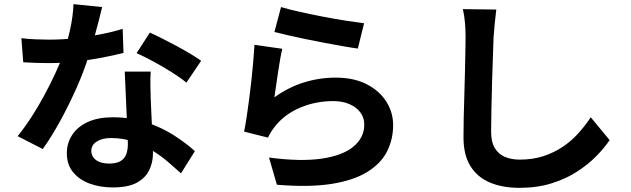

<svg xmlns="http://www.w3.org/2000/svg" viewBox="-20 -839 3040 925"><path d="M83 -655Q115 -651 151.5 -649.5Q188 -648 216 -648Q278 -648 341.5 -655Q405 -662 464 -673.5Q523 -685 571 -700L575 -584Q532 -573 472.5 -561.5Q413 -550 347 -542.5Q281 -535 217 -535Q187 -535 156 -536Q125 -537 92 -539ZM472 -805Q466 -780 456 -740Q446 -700 433.5 -656Q421 -612 407 -569Q385 -497 349 -416Q313 -335 271 -258Q229 -181 186 -121L65 -183Q99 -225 132 -276Q165 -327 194 -381Q223 -435 246.5 -485.5Q270 -536 284 -577Q303 -630 317.5 -695.5Q332 -761 334 -819ZM706 -494Q704 -462 704.5 -430.5Q705 -399 706 -366Q707 -343 708.5 -307.5Q710 -272 712 -232.5Q714 -193 715.5 -157.5Q717 -122 717 -101Q717 -55 698 -17.5Q679 20 637.5 42Q596 64 524 64Q462 64 412 45.5Q362 27 332 -9.5Q302 -46 302 -101Q302 -150 328 -189.5Q354 -229 403.5 -251.5Q453 -274 523 -274Q611 -274 685 -249.5Q759 -225 818 -187Q877 -149 919 -111L852 -4Q825 -28 790.5 -58Q756 -88 713.5 -114Q671 -140 621.5 -157Q572 -174 515 -174Q472 -174 446 -157Q420 -140 420 -113Q420 -85 442.5 -68Q465 -51 506 -51Q540 -51 560 -62.5Q580 -74 588 -95.5Q596 -117 596 -144Q596 -167 594 -209Q592 -251 589.5 -302Q587 -353 585 -404Q583 -455 581 -494ZM878 -441Q849 -465 806 -492Q763 -519 717.5 -543.5Q672 -568 638 -583L702 -682Q729 -670 763.5 -652.5Q798 -635 833.5 -616Q869 -597 899.5 -578.5Q930 -560 949 -546Z M1334 -805Q1370 -794 1424 -782Q1478 -770 1537 -758.5Q1596 -747 1648.5 -739Q1701 -731 1734 -727L1704 -605Q1674 -609 1631.5 -616.5Q1589 -624 1541.5 -633Q1494 -642 1448 -651.5Q1402 -661 1364 -670Q1326 -679 1302 -685ZM1340 -604Q1335 -584 1329.5 -552.5Q1324 -521 1319 -487Q1314 -453 1309.5 -422Q1305 -391 1302 -370Q1370 -419 1444.5 -442Q1519 -465 1597 -465Q1685 -465 1747 -433Q1809 -401 1841.5 -349Q1874 -297 1874 -236Q1874 -168 1845 -110Q1816 -52 1750 -11Q1684 30 1577 47Q1470 64 1314 51L1276 -80Q1426 -60 1528 -74.5Q1630 -89 1682.5 -132.5Q1735 -176 1735 -239Q1735 -272 1716 -297.5Q1697 -323 1663 -337.5Q1629 -352 1586 -352Q1502 -352 1428.5 -321.5Q1355 -291 1308 -234Q1295 -218 1286.5 -204.5Q1278 -191 1271 -176L1156 -205Q1162 -234 1168 -273.5Q1174 -313 1180 -358.5Q1186 -404 1191 -450Q1196 -496 1200 -541Q1204 -586 1206 -623Z M2371 -793Q2367 -762 2363.5 -726Q2360 -690 2358 -660Q2357 -619 2354.5 -560.5Q2352 -502 2350.5 -438Q2349 -374 2347.5 -312Q2346 -250 2346 -204Q2346 -154 2364.5 -124.5Q2383 -95 2414 -82.5Q2445 -70 2484 -70Q2546 -70 2597 -86.5Q2648 -103 2690 -131Q2732 -159 2765.5 -196Q2799 -233 2826 -274L2917 -164Q2893 -128 2854 -88Q2815 -48 2761.5 -13Q2708 22 2638 44Q2568 66 2483 66Q2401 66 2340.5 40.5Q2280 15 2246.5 -38.5Q2213 -92 2213 -177Q2213 -218 2214 -270.5Q2215 -323 2217 -380Q2219 -437 2220 -491.5Q2221 -546 2222 -590Q2223 -634 2223 -660Q2223 -696 2220 -730.5Q2217 -765 2210 -795Z"/></svg>

Font: Farlight84_Sys_V01
Style: Bold
Weight: 700
Designer: Monotype Design Team, Nadine Chahine and Nizar Qandah
Foundry: Monotype Imaging Inc.
Version: Version 2.004;October 31, 2024;FontCreator 14.0.0.2814 64-bi